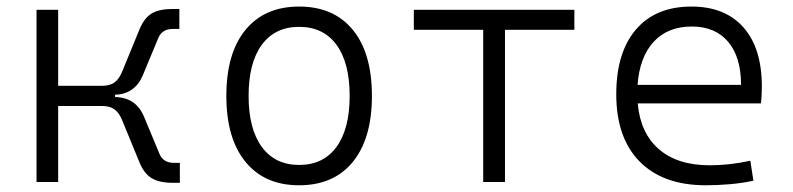

<svg xmlns="http://www.w3.org/2000/svg" viewBox="-20 -547 2384 577"><path d="M89.8 0V-517.6H154.8V-289.1H286.1Q310.5 -289.1 324.5 -299.6Q338.4 -310.1 347.2 -332L398.9 -458Q413.1 -492.7 435.5 -506.3Q458 -520 498 -520H519V-460H499.5Q467.3 -460 456.1 -433.6L409.2 -320.8Q385.3 -264.2 325.7 -262.2V-255.4Q388.2 -254.4 412.6 -196.8L459.5 -84Q470.7 -57.6 502.9 -57.6H520.5V2.4H499.5Q459.5 2.4 436.3 -11.2Q413.1 -24.9 398.9 -59.6L347.2 -185.5Q338.4 -207.5 324.5 -218Q310.5 -228.5 286.1 -228.5H154.8V0Z M878.9 9.8Q775.4 9.8 717.8 -60.5Q660.2 -130.9 660.2 -258.8Q660.2 -387.2 717.8 -457.3Q775.4 -527.3 878.9 -527.3Q982.9 -527.3 1040.3 -457.3Q1097.7 -387.2 1097.7 -258.8Q1097.7 -130.9 1040.3 -60.5Q982.9 9.8 878.9 9.8ZM878.9 -51.3Q951.7 -51.3 991.2 -105.5Q1030.8 -159.7 1030.8 -258.8Q1030.8 -358.4 991.2 -412.4Q951.7 -466.3 878.9 -466.3Q806.6 -466.3 766.8 -412.4Q727.1 -358.4 727.1 -258.8Q727.1 -159.7 766.8 -105.5Q806.6 -51.3 878.9 -51.3Z M1432.1 0V-457.5H1223.6V-517.6H1706.1V-457.5H1497.6V0Z M2101.1 9.8Q1972.7 9.8 1902.3 -61.5Q1832 -132.8 1832 -263.7Q1832 -389.2 1891.1 -458.3Q1950.2 -527.3 2058.1 -527.3Q2158.7 -527.3 2214.1 -464.8Q2269.5 -402.3 2269.5 -287.1Q2269.5 -256.8 2266.6 -236.3H1896.5Q1904.3 -147 1960.2 -98.6Q2016.1 -50.3 2112.8 -50.3Q2173.3 -50.3 2234.9 -64L2244.1 -3.9Q2210.4 3.4 2173.1 6.6Q2135.7 9.8 2101.1 9.8ZM2059.1 -467.3Q1986.8 -467.3 1944.6 -421.6Q1902.3 -376 1896 -292H2207Q2207 -375.5 2168.2 -421.4Q2129.4 -467.3 2059.1 -467.3Z"/></svg>

Font: Caskaydia Cove Light
Style: Regular
Weight: 300
Monospace: yes
Designer: Aaron Bell
Foundry: Saja Typeworks
Version: Version 4.300; ttfautohint (v1.8.3)